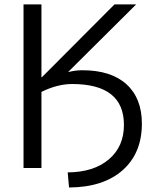

<svg xmlns="http://www.w3.org/2000/svg" viewBox="-20 -750 692 857"><path d="M346.7 -436.5Q475.6 -436.5 544.4 -374Q613.3 -311.5 613.3 -198.2Q613.3 -66.4 527.3 9.8Q441.4 85.9 288.1 86.9L282.2 19.5Q398.4 18.6 465.8 -38.6Q533.2 -95.7 533.2 -192.4Q533.2 -375 301.8 -375Q236.3 -375 165 -339.8V0H85V-730.5H165V-405.3H167L491.2 -730.5H587.9L285.2 -429.7L286.1 -428.7Q317.4 -436.5 346.7 -436.5Z"/></svg>

Font: Gen Shin Gothic Normal
Style: Regular
Weight: 300
Designer: [Source Han Sans]
Ryoko NISHIZUKA  (kana & ideographs); Paul D. Hunt (Latin, Greek & Cyrillic); Wenlong ZHANG  (bopomofo
Version: Version 1.002.20150607